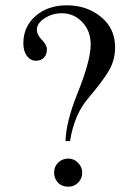

<svg xmlns="http://www.w3.org/2000/svg" viewBox="-20 -696 484 724"><path d="M244 -164H227Q229 -236 271 -341Q322 -467 322 -528Q322 -579 290.5 -612.5Q259 -646 213 -646Q177 -646 148 -627Q119 -608 119 -584Q119 -565 138 -545.5Q157 -526 157 -510Q157 -491 146 -479Q135 -467 116 -467Q95 -467 81.5 -485Q68 -503 68 -533Q68 -595 114 -635.5Q160 -676 232 -676Q307 -676 360.5 -632.5Q414 -589 414 -518Q414 -473 394 -435.5Q374 -398 309 -321Q260 -262 244 -164ZM290 -45Q290 -23 275 -7.5Q260 8 238 8Q213 8 198.5 -7.5Q184 -23 184 -45Q184 -68 199.5 -83Q215 -98 238 -98Q259 -98 274.5 -82Q290 -66 290 -45Z"/></svg>

Font: STIX Math
Style: Regular
Weight: 400
Designer: MicroPress Inc., with final additions and corrections provided by Coen Hoffman, Elsevier (retired)
Version: Version 1.1.1